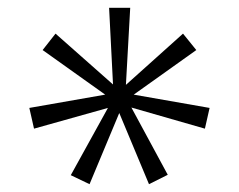

<svg xmlns="http://www.w3.org/2000/svg" viewBox="-20 -865 611 491"><path d="M516 -589 504 -536 316 -590 409 -418 361 -394 285 -576 209 -394 161 -417 256 -589 67 -536 55 -589 249 -623 89 -737 122 -779 269 -649 259 -845H313L302 -648L448 -779L482 -737L322 -623Z"/></svg>

Font: TypoPRO Sinkin Sans
Style: 300 Light
Weight: 300
Designer: Keith Bates
Foundry: K-Type
Version: Sinkin Sans (version 1.0)  by Keith Bates   •   © 2014   www